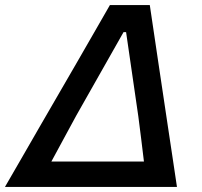

<svg xmlns="http://www.w3.org/2000/svg" viewBox="-46 -733 793 753"><path d="M-26.5 0Q7 -58 44 -122Q80.5 -185.5 114 -243.5L255 -487Q292.5 -552 323.5 -606Q354 -659.5 385 -713H541.5Q549.5 -659 557.5 -605.5Q565.5 -552 575 -487.5L612 -240Q621 -181.5 630.2 -119.2Q639.5 -57 648 0ZM253 -279.5Q230 -236.5 205 -191Q180 -145 155.5 -99.5H518.5Q513 -145 507.5 -190Q502 -235 496.5 -276.5L448.5 -607H438.5Z"/></svg>

Font: Heraclito Medium
Style: Italic
Weight: 500
Italic angle: -12°
Designer: Kostas Bartsokas (font) & Cristiano Sobral (main changes)
Foundry: Kostas Bartsokas (font) & Cristiano Sobral (main changes)
Version: Version 1.00;July 8, 2020;FontCreator 13.0.0.2655 64-bit